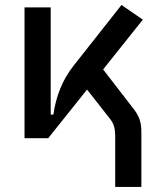

<svg xmlns="http://www.w3.org/2000/svg" viewBox="-20 -547 626 760"><path d="M170.9 0 152.3 -93.3H191.4Q198.7 -147 218.3 -195.8Q237.8 -244.6 272.5 -288.6L460.9 -527.3L545.4 -469.2ZM77.1 0V-517.6H180.7V-52.2L170.9 0ZM436 192.9V-5.9Q436 -30.8 431.6 -46.1Q427.2 -61.5 416.5 -75.2L296.4 -228.5L369.1 -296.9L509.8 -114.7Q525.9 -93.8 532.7 -73.7Q539.6 -53.7 539.6 -24.4V192.9Z"/></svg>

Font: Cascadia Mono PL
Style: Regular
Weight: 400
Monospace: yes
Designer: Aaron Bell
Foundry: Saja Typeworks
Version: Version 2102.003